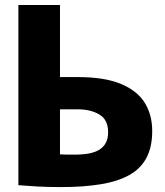

<svg xmlns="http://www.w3.org/2000/svg" viewBox="-20 -748 663 773"><path d="M225 5.2Q170.7 5.2 128.1 2.7Q85.5 0.2 54 -2.5V-728H221.5V-437.7H292.7Q400.7 -437.7 466.7 -410.2Q532.7 -382.7 562.7 -334.2Q592.8 -285.7 592.8 -220.5Q592.8 -156.3 569.7 -112.7Q546.7 -69.2 500.8 -43.4Q455 -17.7 386.2 -6.3Q317.3 5.2 225 5.2ZM281.8 -125.5Q313.2 -125.5 338 -130.1Q362.8 -134.7 379.9 -145.3Q397 -156 406.2 -173.2Q415.3 -190.3 415.3 -215.5Q415.3 -265.8 380.3 -286.8Q345.3 -307.8 293.7 -307.8H221.5V-126.5Q235.8 -125.5 249.5 -125.5Q263.2 -125.5 281.8 -125.5Z"/></svg>

Font: Murecho Thin
Style: Regular
Weight: 100
Designer: Neil Summerour
Foundry: Positype
Version: Version 1.010